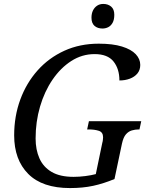

<svg xmlns="http://www.w3.org/2000/svg" viewBox="-20 -946 754 976"><path d="M336 10Q195 10 123.5 -62Q52 -134 52 -258Q52 -355 83 -439.5Q114 -524 171 -588Q228 -652 307 -688Q386 -724 482 -724Q553 -724 600 -709.5Q647 -695 670 -670.5Q693 -646 693 -616Q693 -590 678.5 -572.5Q664 -555 640 -546Q616 -537 587 -537Q587 -596 557 -633.5Q527 -671 461 -671Q397 -671 342.5 -636Q288 -601 247 -541Q206 -481 183.5 -404Q161 -327 161 -242Q161 -185 180.5 -141Q200 -97 242.5 -72Q285 -47 354 -47Q383 -47 414 -51Q445 -55 467 -61L500 -220Q502 -226 503 -235Q504 -244 504 -248Q504 -274 482.5 -281Q461 -288 432 -288H423L432 -330H698L689 -288H685Q667 -288 650 -283Q633 -278 620 -263Q607 -248 600 -216L562 -36Q507 -13 454 -1.5Q401 10 336 10ZM501 -801Q476 -801 460.5 -814.5Q445 -828 445 -856Q445 -877 452.5 -892.5Q460 -908 473.5 -917Q487 -926 505 -926Q529 -926 545 -912.5Q561 -899 561 -871Q561 -845 552 -829.5Q543 -814 529.5 -807.5Q516 -801 501 -801Z"/></svg>

Font: Noto Serif
Style: Italic
Weight: 400
Italic angle: -12°
Designer: Monotype Design Team
Foundry: Monotype Imaging Inc.
Version: Version 2.013